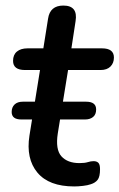

<svg xmlns="http://www.w3.org/2000/svg" viewBox="-20 -662 430 691"><path d="M247 9Q156 9 114.5 -41Q73 -91 86 -174L124 -410H70Q27 -410 27 -443Q27 -465 41 -476.5Q55 -488 79 -488H136L153 -595Q160 -642 208 -642Q261 -642 252 -586L237 -488H347Q390 -488 390 -455Q390 -435 377.5 -422.5Q365 -410 342 -410H225L188 -182Q179 -124 201 -99.5Q223 -75 266 -75Q285 -75 296 -78.5Q307 -82 317 -82Q328 -82 334 -76Q340 -70 340 -53Q340 -26 331.5 -15Q323 -4 307 1Q296 5 278.5 7Q261 9 247 9ZM57 -232Q22 -232 22 -259Q22 -276 32.5 -286Q43 -296 62 -296H290Q326 -296 326 -268Q326 -250 315 -241Q304 -232 286 -232Z"/></svg>

Font: Nunito SemiBold
Style: Italic
Weight: 600
Italic angle: -9°
Designer: Vernon Adams
Foundry: Vernon Adams
Version: Version 3.601; ttfautohint (v1.8.2.53-6de2)